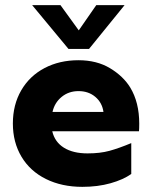

<svg xmlns="http://www.w3.org/2000/svg" viewBox="-20 -716 591 746"><path d="M285 -482Q356 -482 407.5 -451Q459 -420 486 -376Q521 -318 521 -236Q521 -215 520 -206H183Q193 -164 228.5 -142Q264 -120 320 -120Q369 -120 405.5 -130Q442 -140 490 -160V-40Q459 -18 409.5 -4Q360 10 300 10Q220 10 158.5 -20.5Q97 -51 63.5 -107Q30 -163 30 -236Q30 -309 62.5 -365Q95 -421 153 -451.5Q211 -482 285 -482ZM382 -281Q377 -317 350.5 -339.5Q324 -362 285 -362Q247 -362 219.5 -339.5Q192 -317 184 -281ZM246 -526 105 -696H215L286 -598L354 -696H464L326 -526Z"/></svg>

Font: Madhuban Bold
Style: Regular
Weight: 700
Designer: jaikishan Patel
Foundry: MagicType
Version: Version 1.000